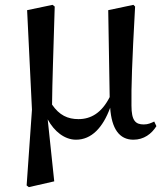

<svg xmlns="http://www.w3.org/2000/svg" viewBox="-20 -561 681 793"><path d="M294 16C358 16 405 -34 435 -116C441 -29 473 16 531 16C574 16 606 -8 626 -40L617 -59C604 -53 592 -47 574 -47C540 -47 523 -62 523 -125C522 -201 525 -299 538 -534L531 -541L427 -519L433 -160C400 -95 356 -69 304 -69C260 -69 225 -85 195 -129C196 -227 200 -328 206 -534L197 -541L92 -519L112 -108L90 205L99 212L204 188L177 -68C204 -18 247 16 294 16Z"/></svg>

Font: GenKiMin2 TW SB
Style: Regular
Weight: 600
Version: Version 2.100;PS 2.1;hotconv 16.6.51;makeotf.lib2.5.65220 DE